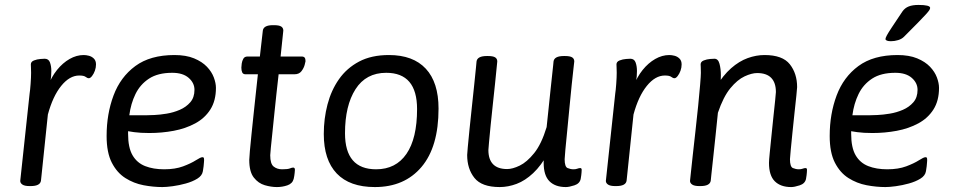

<svg xmlns="http://www.w3.org/2000/svg" viewBox="-20 -752 3875 778"><path d="M319 -529Q329 -529 340.5 -526Q352 -523 360.5 -514.5Q369 -506 369 -491Q369 -478 364.5 -465.5Q360 -453 353 -444Q346 -435 340 -435Q334 -435 327 -440.5Q320 -446 301 -446Q262 -446 228 -404Q194 -362 174 -288Q169 -240 164 -192.5Q159 -145 155 -106Q151 -67 148.5 -43.5Q146 -20 146 -20Q143 2 104 2H100Q80 2 71 -4Q62 -10 62 -19L100 -373Q102 -385 104 -412Q106 -439 106 -457Q106 -470 105.5 -477Q105 -484 105 -491Q105 -502 117.5 -507Q130 -512 144 -513Q158 -514 161 -514Q177 -514 182.5 -499Q188 -484 188 -464Q188 -443 184.5 -421.5Q181 -400 179 -387L173 -400Q188 -440 211 -468.5Q234 -497 262 -513Q290 -529 319 -529Z M687 -529Q734 -529 766.5 -515.5Q799 -502 818.5 -481.5Q838 -461 846.5 -438Q855 -415 855 -396Q855 -344 832.5 -308.5Q810 -273 771 -252Q732 -231 684 -222Q636 -213 585 -213Q549 -213 523.5 -216.5Q498 -220 482 -224L499 -259V-210Q499 -154 517 -123Q535 -92 568 -79Q601 -66 645 -66Q690 -66 722 -78Q754 -90 773.5 -102.5Q793 -115 800 -115Q803 -115 805 -113.5Q807 -112 807 -103Q807 -102 806.5 -95Q806 -88 805 -78Q804 -68 802 -58Q799 -40 779.5 -28Q760 -16 733 -8.5Q706 -1 680 2.5Q654 6 638 6Q601 6 561.5 -1.5Q522 -9 488 -30.5Q454 -52 433 -93Q412 -134 412 -201Q412 -290 440 -365Q468 -440 528.5 -484.5Q589 -529 687 -529ZM678 -457Q620 -457 584 -433.5Q548 -410 529 -371Q510 -332 504 -285H575Q584 -285 606 -286Q628 -287 655.5 -291.5Q683 -296 708.5 -307Q734 -318 751 -337.5Q768 -357 768 -388Q768 -416 744.5 -436.5Q721 -457 678 -457Z M1090 -650Q1111 -650 1119.5 -644.5Q1128 -639 1128 -628L1117 -523H1202Q1211 -523 1214.5 -518.5Q1218 -514 1218 -504Q1218 -502 1214.5 -489Q1211 -476 1201.5 -463.5Q1192 -451 1173 -451H1109Q1109 -451 1106.5 -428.5Q1104 -406 1100 -370.5Q1096 -335 1092 -294.5Q1088 -254 1084 -216.5Q1080 -179 1077.5 -153.5Q1075 -128 1075 -123Q1075 -88 1089 -77Q1103 -66 1123 -66Q1146 -66 1154.5 -69.5Q1163 -73 1168 -73Q1175 -73 1175 -64Q1175 -63 1174 -51.5Q1173 -40 1170 -27Q1165 -8 1144.5 -1Q1124 6 1102 6Q1079 6 1053 -1.5Q1027 -9 1008.5 -32.5Q990 -56 990 -104Q990 -112 992.5 -140Q995 -168 999 -207Q1003 -246 1007.5 -288.5Q1012 -331 1016 -368Q1020 -405 1022.5 -428Q1025 -451 1025 -451H975Q965 -451 961.5 -458.5Q958 -466 958 -478Q958 -484 959.5 -494.5Q961 -505 966 -514Q971 -523 983 -523H1033L1045 -628Q1048 -650 1086 -650Z M1556 -529Q1654 -529 1705.5 -473.5Q1757 -418 1757 -312Q1757 -157 1688 -75.5Q1619 6 1499 6Q1397 6 1344.5 -49Q1292 -104 1292 -209Q1292 -271 1307 -328.5Q1322 -386 1353.5 -431Q1385 -476 1435 -502.5Q1485 -529 1556 -529ZM1545 -457Q1463 -457 1420.5 -390.5Q1378 -324 1378 -212Q1378 -66 1504 -66Q1584 -66 1627 -128.5Q1670 -191 1670 -310Q1670 -457 1545 -457Z M2269 -525Q2290 -525 2298.5 -519.5Q2307 -514 2307 -503Q2307 -503 2304 -476.5Q2301 -450 2296.5 -407.5Q2292 -365 2287.5 -316.5Q2283 -268 2278.5 -223Q2274 -178 2271 -146Q2268 -114 2268 -107Q2268 -76 2280 -71Q2292 -66 2304 -66Q2313 -66 2319.5 -68.5Q2326 -71 2331 -71Q2337 -71 2337 -64Q2337 -63 2336.5 -53.5Q2336 -44 2333 -27Q2329 -8 2307.5 -1Q2286 6 2273 6Q2230 6 2206.5 -17.5Q2183 -41 2183 -92V-141L2201 -132Q2173 -81 2140.5 -50.5Q2108 -20 2073.5 -7Q2039 6 2005 6Q1932 6 1902.5 -31Q1873 -68 1873 -124Q1873 -127 1875.5 -156Q1878 -185 1882.5 -228Q1887 -271 1892 -318.5Q1897 -366 1901.5 -408Q1906 -450 1908.5 -476.5Q1911 -503 1911 -503Q1914 -525 1953 -525H1957Q1978 -525 1986.5 -519.5Q1995 -514 1995 -503Q1995 -503 1992.5 -478Q1990 -453 1986 -413.5Q1982 -374 1977 -329Q1972 -284 1968 -243Q1964 -202 1961.5 -175Q1959 -148 1959 -144Q1959 -106 1978 -86.5Q1997 -67 2035 -67Q2057 -67 2086 -81Q2115 -95 2144.5 -131.5Q2174 -168 2195 -237Q2199 -275 2203 -313Q2207 -351 2210.5 -385Q2214 -419 2217 -445.5Q2220 -472 2221.5 -487.5Q2223 -503 2223 -503Q2226 -525 2265 -525Z M2692 -529Q2702 -529 2713.5 -526Q2725 -523 2733.5 -514.5Q2742 -506 2742 -491Q2742 -478 2737.5 -465.5Q2733 -453 2726 -444Q2719 -435 2713 -435Q2707 -435 2700 -440.5Q2693 -446 2674 -446Q2635 -446 2601 -404Q2567 -362 2547 -288Q2542 -240 2537 -192.5Q2532 -145 2528 -106Q2524 -67 2521.5 -43.5Q2519 -20 2519 -20Q2516 2 2477 2H2473Q2453 2 2444 -4Q2435 -10 2435 -19L2473 -373Q2475 -385 2477 -412Q2479 -439 2479 -457Q2479 -470 2478.5 -477Q2478 -484 2478 -491Q2478 -502 2490.5 -507Q2503 -512 2517 -513Q2531 -514 2534 -514Q2550 -514 2555.5 -499Q2561 -484 2561 -464Q2561 -443 2557.5 -421.5Q2554 -400 2552 -387L2546 -400Q2561 -440 2584 -468.5Q2607 -497 2635 -513Q2663 -529 2692 -529Z M3078 -529Q3151 -529 3180.5 -491.5Q3210 -454 3210 -399Q3210 -394 3207 -365Q3204 -336 3199.5 -295.5Q3195 -255 3191 -214Q3187 -173 3184 -143Q3181 -113 3181 -107Q3181 -76 3193 -71Q3205 -66 3217 -66Q3226 -66 3232.5 -68.5Q3239 -71 3244 -71Q3250 -71 3250 -64Q3250 -63 3249.5 -53.5Q3249 -44 3246 -27Q3242 -8 3220.5 -1Q3199 6 3186 6Q3143 6 3119.5 -17.5Q3096 -41 3096 -92Q3096 -102 3099 -132Q3102 -162 3106 -201.5Q3110 -241 3114 -279.5Q3118 -318 3121 -345.5Q3124 -373 3124 -379Q3124 -417 3105 -436.5Q3086 -456 3048 -456Q3026 -456 2997 -442.5Q2968 -429 2939.5 -394.5Q2911 -360 2889 -295Q2884 -247 2879 -198Q2874 -149 2869.5 -109Q2865 -69 2862.5 -44.5Q2860 -20 2860 -20Q2857 2 2818 2H2814Q2794 2 2785 -4Q2776 -10 2776 -19Q2776 -19 2779 -47.5Q2782 -76 2787 -122Q2792 -168 2798 -220.5Q2804 -273 2809 -323Q2814 -373 2817 -409Q2820 -445 2820 -457Q2820 -475 2819.5 -480.5Q2819 -486 2819 -491Q2819 -502 2831.5 -507Q2844 -512 2857.5 -513Q2871 -514 2875 -514Q2890 -514 2895.5 -493.5Q2901 -473 2901 -447Q2901 -427 2899 -407.5Q2897 -388 2894 -377L2881 -399Q2910 -447 2942.5 -475.5Q2975 -504 3009.5 -516.5Q3044 -529 3078 -529Z M3617 -529Q3664 -529 3696.5 -515.5Q3729 -502 3748.5 -481.5Q3768 -461 3776.5 -438Q3785 -415 3785 -396Q3785 -344 3762.5 -308.5Q3740 -273 3701 -252Q3662 -231 3614 -222Q3566 -213 3515 -213Q3479 -213 3453.5 -216.5Q3428 -220 3412 -224L3429 -259V-210Q3429 -154 3447 -123Q3465 -92 3498 -79Q3531 -66 3575 -66Q3620 -66 3652 -78Q3684 -90 3703.5 -102.5Q3723 -115 3730 -115Q3733 -115 3735 -113.5Q3737 -112 3737 -103Q3737 -102 3736.5 -95Q3736 -88 3735 -78Q3734 -68 3732 -58Q3729 -40 3709.5 -28Q3690 -16 3663 -8.5Q3636 -1 3610 2.5Q3584 6 3568 6Q3531 6 3491.5 -1.5Q3452 -9 3418 -30.5Q3384 -52 3363 -93Q3342 -134 3342 -201Q3342 -290 3370 -365Q3398 -440 3458.5 -484.5Q3519 -529 3617 -529ZM3608 -457Q3550 -457 3514 -433.5Q3478 -410 3459 -371Q3440 -332 3434 -285H3505Q3514 -285 3536 -286Q3558 -287 3585.5 -291.5Q3613 -296 3638.5 -307Q3664 -318 3681 -337.5Q3698 -357 3698 -388Q3698 -416 3674.5 -436.5Q3651 -457 3608 -457ZM3702 -732Q3749 -732 3749 -720Q3749 -716 3745.5 -710.5Q3742 -705 3731.5 -693.5Q3721 -682 3700 -660.5Q3679 -639 3643 -603Q3634 -594 3619.5 -589.5Q3605 -585 3590 -585Q3579 -585 3573.5 -587.5Q3568 -590 3568 -594Q3568 -598 3573.5 -608.5Q3579 -619 3594 -641.5Q3609 -664 3637 -706Q3647 -720 3662.5 -726Q3678 -732 3702 -732Z"/></svg>

Font: Asap VF Beta
Style: Italic
Weight: 400
Italic angle: -6°
Designer: Pablo Cosgaya
Foundry: Pablo Cosgaya
Version: Version 1.007